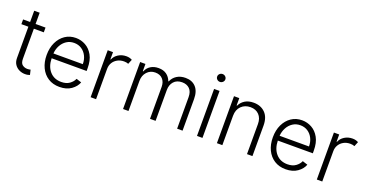

<svg xmlns="http://www.w3.org/2000/svg" viewBox="-34 -1407 4007 2095"><g transform="rotate(20 1970.0 -359.5)"><path d="M298.3 -545.5V-490.4H182.9V-142.4Q182.9 -90.9 207.9 -72.3Q233 -53.6 265.3 -53.6Q277.7 -53.6 286.6 -55.2Q295.5 -56.8 302.2 -58.6L315.7 -1.4Q306.8 2.1 293.1 5.1Q279.5 8.2 259.6 8.2Q224.8 8.2 192.5 -7.1Q160.2 -22.4 139.7 -52.6Q119.3 -82.7 119.3 -127.5V-490.4H38V-545.5H119.3V-676.1H182.9V-545.5Z M660.5 11.4Q584.2 11.4 528.4 -24.3Q472.7 -60 442.3 -123.4Q411.9 -186.8 411.9 -269.5Q411.9 -352.3 442.3 -416.2Q472.7 -480.1 526.5 -516.5Q580.3 -552.9 650.9 -552.9Q710.2 -552.9 763 -524Q815.7 -495 848.7 -435.7Q881.7 -376.4 881.7 -285.2V-253.9H475.5Q477.6 -159.4 527.3 -103Q577.1 -46.5 660.5 -46.5Q718.8 -46.5 755.7 -73Q792.6 -99.4 808.2 -136L868.3 -116.5Q849.8 -65 796.2 -26.8Q742.5 11.4 660.5 11.4ZM475.9 -309.7H817.1Q817.1 -362.2 796 -404.3Q774.9 -446.4 737.4 -470.9Q699.9 -495.4 650.9 -495.4Q601.2 -495.4 563 -470.2Q524.9 -445 502.1 -402.7Q479.4 -360.4 475.9 -309.7Z M1020.6 0V-545.5H1082V-461.6H1086.6Q1103 -502.8 1143.6 -528.2Q1184.3 -553.6 1235.8 -553.6Q1256.7 -553.6 1273.4 -549Q1290.1 -544.4 1303.3 -536.9L1281.2 -482.6Q1261 -491.8 1231.2 -491.8Q1188.6 -491.8 1155.4 -473.7Q1122.2 -455.6 1103 -424.2Q1083.8 -392.8 1083.8 -352.3V0Z M1397 0V-545.5H1458.5V-461.6H1464.1Q1480.5 -503.9 1518.6 -528.2Q1556.8 -552.6 1610.4 -552.6Q1666.9 -552.6 1703.3 -526.3Q1739.7 -500 1757.8 -453.5H1762.4Q1780.9 -498.9 1822.6 -525.7Q1864.3 -552.6 1924 -552.6Q2000 -552.6 2044 -504.8Q2088.1 -457 2088.1 -365.4V0H2024.9V-365.4Q2024.9 -430 1991.8 -462.4Q1958.8 -494.7 1904.8 -494.7Q1842.7 -494.7 1808.8 -456.3Q1774.9 -418 1774.9 -359V0H1710.2V-371.1Q1710.2 -426.5 1679.3 -460.6Q1648.4 -494.7 1592.3 -494.7Q1535.5 -494.7 1497.9 -453.8Q1460.2 -413 1460.2 -349.4V0Z M2255.7 0V-545.5H2319.2V0ZM2288 -639.2Q2268.5 -639.2 2254.6 -652.7Q2240.8 -666.2 2240.8 -684.7Q2240.8 -703.5 2254.6 -716.8Q2268.5 -730.1 2288 -730.1Q2307.5 -730.1 2321.6 -716.8Q2335.6 -703.5 2335.6 -684.7Q2335.6 -666.2 2321.6 -652.7Q2307.5 -639.2 2288 -639.2Z M2550.1 -340.9V0H2486.9V-545.5H2548.3V-459.9H2554Q2573.2 -501.8 2613.8 -527.2Q2654.5 -552.6 2714.5 -552.6Q2797.2 -552.6 2848.4 -501.4Q2899.5 -450.3 2899.5 -353.3V0H2836.3V-349.4Q2836.3 -416.2 2798.8 -455.4Q2761.4 -494.7 2698.5 -494.7Q2634.2 -494.7 2592.2 -453.5Q2550.1 -412.3 2550.1 -340.9Z M3286.9 11.4Q3210.6 11.4 3154.8 -24.3Q3099.1 -60 3068.7 -123.4Q3038.4 -186.8 3038.4 -269.5Q3038.4 -352.3 3068.7 -416.2Q3099.1 -480.1 3152.9 -516.5Q3206.7 -552.9 3277.3 -552.9Q3336.6 -552.9 3389.4 -524Q3442.1 -495 3475.1 -435.7Q3508.2 -376.4 3508.2 -285.2V-253.9H3101.9Q3104 -159.4 3153.8 -103Q3203.5 -46.5 3286.9 -46.5Q3345.2 -46.5 3382.1 -73Q3419 -99.4 3434.7 -136L3494.7 -116.5Q3476.2 -65 3422.6 -26.8Q3369 11.4 3286.9 11.4ZM3102.3 -309.7H3443.5Q3443.5 -362.2 3422.4 -404.3Q3401.3 -446.4 3363.8 -470.9Q3326.3 -495.4 3277.3 -495.4Q3227.6 -495.4 3189.5 -470.2Q3151.3 -445 3128.6 -402.7Q3105.8 -360.4 3102.3 -309.7Z M3647 0V-545.5H3708.5V-461.6H3713.1Q3729.4 -502.8 3770.1 -528.2Q3810.7 -553.6 3862.2 -553.6Q3883.2 -553.6 3899.9 -549Q3916.5 -544.4 3929.7 -536.9L3907.7 -482.6Q3887.4 -491.8 3857.6 -491.8Q3815 -491.8 3781.8 -473.7Q3748.6 -455.6 3729.4 -424.2Q3710.2 -392.8 3710.2 -352.3V0Z"/></g></svg>

Font: Inter UI Light
Style: Regular
Weight: 300
Designer: Rasmus Andersson
Foundry: rsms
Version: 3.2;8d6f07862